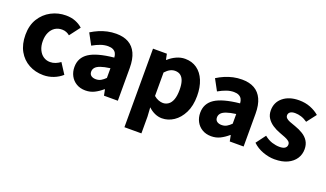

<svg xmlns="http://www.w3.org/2000/svg" viewBox="-68 -943 2653 1562"><g transform="rotate(20 1258.5 -162.0)"><path d="M284 12Q214 12 157.5 -19Q101 -50 68.5 -108Q36 -166 36 -248Q36 -330 72 -388Q108 -446 167 -477Q226 -508 294 -508Q340 -508 376.5 -493.5Q413 -479 439 -455L370 -364Q357 -375 340.5 -382Q324 -389 303 -389Q268 -389 242 -372Q216 -355 201 -323Q186 -291 186 -248Q186 -205 201 -173Q216 -141 241.5 -124Q267 -107 299 -107Q324 -107 346 -116Q368 -125 387 -139L445 -49Q414 -21 372 -4.5Q330 12 284 12Z M648 12Q603 12 569.5 -8Q536 -28 518 -62Q500 -96 500 -138Q500 -218 566 -261.5Q632 -305 779 -320Q778 -342 769.5 -357.5Q761 -373 744 -381.5Q727 -390 701 -390Q670 -390 638 -379Q606 -368 569 -347L517 -443Q549 -463 583 -477.5Q617 -492 653.5 -500Q690 -508 729 -508Q793 -508 836.5 -483.5Q880 -459 903 -409.5Q926 -360 926 -283V0H806L796 -51H792Q760 -23 725 -5.5Q690 12 648 12ZM697 -103Q722 -103 741 -114Q760 -125 779 -144V-228Q727 -221 696.5 -210Q666 -199 653.5 -183.5Q641 -168 641 -149Q641 -126 656.5 -114.5Q672 -103 697 -103Z M1050 184V-496H1170L1180 -447H1184Q1213 -474 1250 -491Q1287 -508 1325 -508Q1385 -508 1428.5 -477Q1472 -446 1495.5 -389Q1519 -332 1519 -256Q1519 -171 1489 -111Q1459 -51 1411.5 -19.5Q1364 12 1310 12Q1279 12 1248.5 -1.5Q1218 -15 1192 -40L1197 39V184ZM1276 -108Q1301 -108 1322.5 -123Q1344 -138 1356 -170.5Q1368 -203 1368 -254Q1368 -299 1358.5 -328.5Q1349 -358 1330 -373Q1311 -388 1282 -388Q1260 -388 1239.5 -377.5Q1219 -367 1197 -343V-140Q1217 -123 1237.5 -115.5Q1258 -108 1276 -108Z M1737 12Q1692 12 1658.5 -8Q1625 -28 1607 -62Q1589 -96 1589 -138Q1589 -218 1655 -261.5Q1721 -305 1868 -320Q1867 -342 1858.5 -357.5Q1850 -373 1833 -381.5Q1816 -390 1790 -390Q1759 -390 1727 -379Q1695 -368 1658 -347L1606 -443Q1638 -463 1672 -477.5Q1706 -492 1742.5 -500Q1779 -508 1818 -508Q1882 -508 1925.5 -483.5Q1969 -459 1992 -409.5Q2015 -360 2015 -283V0H1895L1885 -51H1881Q1849 -23 1814 -5.5Q1779 12 1737 12ZM1786 -103Q1811 -103 1830 -114Q1849 -125 1868 -144V-228Q1816 -221 1785.5 -210Q1755 -199 1742.5 -183.5Q1730 -168 1730 -149Q1730 -126 1745.5 -114.5Q1761 -103 1786 -103Z M2285 12Q2236 12 2184 -7Q2132 -26 2095 -62L2157 -145Q2191 -118 2224.5 -107.5Q2258 -97 2289 -97Q2322 -97 2337 -108.5Q2352 -120 2352 -139Q2352 -156 2338.5 -167Q2325 -178 2303.5 -186.5Q2282 -195 2255 -205Q2219 -218 2189 -238Q2159 -258 2140.5 -286Q2122 -314 2122 -353Q2122 -423 2174.5 -465.5Q2227 -508 2312 -508Q2366 -508 2410.5 -490.5Q2455 -473 2487 -445L2424 -363Q2397 -382 2370 -390.5Q2343 -399 2317 -399Q2288 -399 2274 -388Q2260 -377 2260 -360Q2260 -346 2270 -336Q2280 -326 2300.5 -317.5Q2321 -309 2352 -299Q2390 -286 2421.5 -266.5Q2453 -247 2471 -218Q2489 -189 2489 -148Q2489 -103 2465.5 -67Q2442 -31 2397 -9.5Q2352 12 2285 12Z"/></g></svg>

Font: Source Sans 3
Style: Bold
Weight: 700
Designer: Paul D. Hunt
Foundry: Adobe
Version: Version 3.052;hotconv 1.1.0;makeotfexe 2.6.0